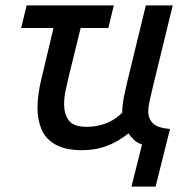

<svg xmlns="http://www.w3.org/2000/svg" viewBox="-20 -541 703 707"><path d="M464 146 503 -9Q486 -14 473.5 -26Q461 -38 453 -50Q439 -38 415 -23.5Q391 -9 357.5 1.5Q324 12 281 12Q221 12 184.5 -8.5Q148 -29 133 -64.5Q118 -100 118 -143Q118 -169 122 -197Q126 -225 133 -253L177 -438H58L78 -521H399L379 -438H277L236 -271Q230 -245 223 -214.5Q216 -184 216 -157Q216 -122 233 -98Q250 -74 300 -74Q336 -74 369.5 -86.5Q403 -99 430 -126Q430 -143 433 -164.5Q436 -186 441.5 -208.5Q447 -231 451 -250L517 -521H616L540 -209Q535 -186 530.5 -167Q526 -148 526 -131Q526 -104 543 -87Q560 -70 606 -66L553 146Z"/></svg>

Font: Ubuntu Sans Medium
Style: Italic
Weight: 500
Italic angle: -13.5°
Designer: Dalton Maag Ltd
Foundry: Dalton Maag Ltd
Version: Version 1.006